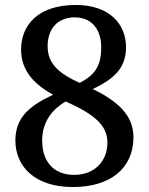

<svg xmlns="http://www.w3.org/2000/svg" viewBox="-20 -744 601 774"><path d="M274 10C424 10 518 -65 518 -191C518 -279 455 -336 354 -385C435 -424 488 -466 488 -553C488 -652 416 -724 286 -724C128 -724 65 -638 65 -544C65 -459 118 -404 194 -362C107 -321 42 -276 42 -178C42 -74 119 10 274 10ZM301 -410C217 -448 172 -487 172 -558C172 -625 210 -674 281 -674C358 -674 388 -615 388 -554C388 -484 368 -444 301 -410ZM279 -39C196 -39 150 -93 150 -177C150 -250 187 -301 245 -335C366 -281 413 -236 413 -169C413 -93 360 -39 279 -39Z"/></svg>

Font: Noto Serif Georgian Medium
Style: Regular
Weight: 500
Designer: Monotype Design Team, Akaki Razmadze
Foundry: Google LLC
Version: Version 2.003